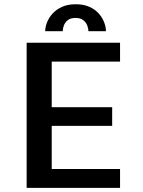

<svg xmlns="http://www.w3.org/2000/svg" viewBox="-20 -906 690 926"><path d="M108.5 0V-700H559V-609H229.5V-389H521V-299H229.5V-91H559V0ZM345 -885.5Q383.5 -885.5 411.2 -873Q439 -860.5 456.5 -840.5Q474 -820.5 482.5 -798Q491 -775.5 491 -755.5H406.5Q406.5 -768 400.8 -783Q395 -798 381.5 -808.8Q368 -819.5 344 -819.5Q320.5 -819.5 307 -808.8Q293.5 -798 288 -783Q282.5 -768 282.5 -755.5H198Q198 -775.5 206.8 -798Q215.5 -820.5 233.5 -840.5Q251.5 -860.5 279.2 -873Q307 -885.5 345 -885.5Z"/></svg>

Font: Trispace Thin Medium
Style: Regular
Weight: 500
Version: Version 1.210